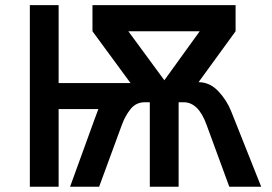

<svg xmlns="http://www.w3.org/2000/svg" viewBox="-20 -709 1031 729"><path d="M93.3 -689.5H202.6V-393.6H475.6L331.1 -590.3V-689.5H874.5V-590.3L733.9 -397Q775.9 -397 808.1 -363.5Q840.3 -330.1 857.9 -286.1L971.7 0H850.6L764.2 -235.4Q733.4 -320.8 677.2 -320.8H658.2V0H548.8V-320.8H529.8Q496.6 -320.8 475.8 -294.9Q455.1 -269 442.9 -235.4L356.4 0H246.1L339.8 -258.3Q346.2 -276.9 353.5 -294.9H202.6V0H93.3ZM604 -404.3 738.3 -590.3H467.3Z"/></svg>

Font: Acari Sans SemiBold
Style: Regular
Weight: 600
Designer: Alfredo Marco Pradil and Stefan Peev
Foundry: Hanken Design Co.
Version: Version 1.045;January 11, 2019;FontCreator 11.5.0.2425 64-bi